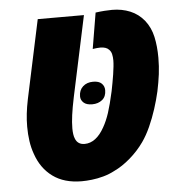

<svg xmlns="http://www.w3.org/2000/svg" viewBox="-49 -688 698 744"><g transform="rotate(-5 300.0 -315.5)"><path d="M239.7 10.3Q171.4 10.3 127 -22.2Q82.5 -54.7 63 -112.8Q54.7 -135.7 50.8 -162.6Q46.9 -189.5 46.9 -218.8Q46.9 -244.1 49.8 -269.5Q52.7 -294.9 58.6 -323.7L124 -630.4H303.7L236.8 -316.9Q228.5 -277.3 224.6 -248.5Q220.7 -219.7 220.7 -196.8Q220.7 -184.6 222.2 -174.3Q223.6 -164.1 227.1 -156.2Q231.4 -145 240.5 -138.9Q249.5 -132.8 263.2 -132.8Q285.6 -132.8 304.9 -147.5Q324.2 -162.1 339.8 -190.4Q353 -213.4 363.3 -244.6Q373.5 -275.9 384.8 -327.1Q387.7 -342.3 390.9 -358.9Q394 -375.5 396.5 -391.6Q398.9 -407.7 400.4 -421.6Q401.9 -435.5 401.9 -445.8Q401.9 -458.5 399.4 -469.5Q397 -480.5 389.6 -487.8Q384.3 -493.7 375.7 -496.6Q367.2 -499.5 356 -499.5Q350.1 -499.5 343 -498.8Q335.9 -498 326.2 -496.6L349.6 -636.2Q367.2 -638.7 384 -639.9Q400.9 -641.1 414.1 -641.1Q452.1 -641.1 484.1 -627.9Q516.1 -614.7 538.6 -586.9Q560.5 -559.1 568.6 -522.2Q576.7 -485.4 576.7 -440.4Q576.7 -407.7 572.8 -376.7Q568.8 -345.7 561.5 -311Q554.2 -278.8 543 -243.9Q531.7 -209 517.3 -177Q502.9 -145 485.4 -120.1Q461.9 -86.9 430.7 -60.1Q399.4 -33.2 369.1 -19Q347.2 -7.3 324 -1Q300.8 5.4 279.1 7.8Q257.3 10.3 239.7 10.3ZM305.7 -283.2Q283.2 -283.2 272.2 -293.5Q261.2 -303.7 261.2 -317.9Q261.2 -341.8 276.6 -356Q292 -370.1 316.4 -370.1Q338.9 -370.1 349.6 -359.6Q360.4 -349.1 360.4 -333.5Q360.4 -308.6 344.7 -295.9Q329.1 -283.2 305.7 -283.2Z"/></g></svg>

Font: Open Sans SemiCondensed ExtraBold
Style: Italic
Weight: 800
Width: 4
Italic angle: -12°
Designer: Monotype Design Team
Foundry: Monotype Imaging Inc.
Version: Version 3.003